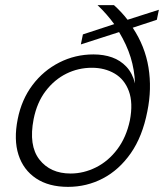

<svg xmlns="http://www.w3.org/2000/svg" viewBox="-20 -720 639 748"><path d="M599 -682 591 -643 497 -612Q545 -540 558.5 -457Q572 -374 554 -286Q535 -188 489.5 -123Q444 -58 381 -25Q318 8 245 8Q170 8 120.5 -25Q71 -58 52 -117Q33 -176 49 -256Q64 -332 106.5 -388.5Q149 -445 211 -476.5Q273 -508 344 -508Q384 -508 416.5 -496.5Q449 -485 472.5 -460Q496 -435 506 -395Q504 -448 489 -496.5Q474 -545 444 -595L295 -547L303 -586L425 -626Q412 -644 395.5 -663Q379 -682 360 -700H424Q454 -673 477 -643ZM255 -44Q306 -44 354 -68Q402 -92 437 -138.5Q472 -185 486 -251Q499 -319 482 -365Q465 -411 426.5 -433.5Q388 -456 338 -456Q285 -456 238.5 -433Q192 -410 158 -365.5Q124 -321 111 -256Q91 -153 133.5 -98.5Q176 -44 255 -44Z"/></svg>

Font: Albert Sans Light
Style: Italic
Weight: 300
Italic angle: -11.25°
Designer: Andreas Rasmussen
Foundry: a.Foundry
Version: Version 1.025